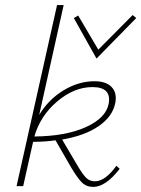

<svg xmlns="http://www.w3.org/2000/svg" viewBox="-20 -731 555 754"><path d="M353 -19Q393 -19 437 -80L450 -68Q395 3 346 3Q319 3 301.5 -14.5Q284 -32 259 -74L198 -180Q156 -174 110 -174L71 0H45L204 -711H230L134 -280Q171 -341 230 -376.5Q289 -412 351 -412Q397 -412 418.5 -389Q440 -366 433 -328Q423 -274 368 -236Q313 -198 224 -183L283 -83Q304 -47 318 -33Q332 -19 353 -19ZM515 -660 359 -501 270 -660 287 -670 366 -536 501 -672ZM343 -389Q271 -389 204.5 -332.5Q138 -276 115 -195Q238 -196 317.5 -232Q397 -268 407 -325Q418 -389 343 -389Z"/></svg>

Font: EauTestText Extralight
Style: Italic
Weight: 250
Italic angle: -12°
Designer: Christian Thalmann (Catharsis Fonts)
Version: Version 0.001;PS 000.001;hotconv 1.0.88;makeotf.lib2.5.64775